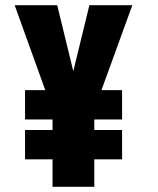

<svg xmlns="http://www.w3.org/2000/svg" viewBox="-20 -720 610 740"><path d="M182.5 0V-106H76.5V-219H182.5V-259.5H76.5V-372.5H154.5L36.5 -700H200.5L262.5 -445.5L324.5 -700H490L371 -372.5H450.5V-259.5H343.5V-219H450.5V-106H343.5V0Z"/></svg>

Font: League Mono Narrow ExtraBold
Style: Regular
Weight: 800
Width: 3
Designer: Tyler Finck
Foundry: The League of Moveable Type / Tyler Finck
Version: Version 2.210